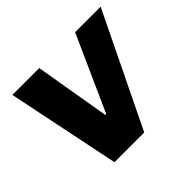

<svg xmlns="http://www.w3.org/2000/svg" viewBox="-126 -665 819 819"><g transform="rotate(-45 283.5 -255.5)"><path d="M139.5 0 34.5 -511H196.5L254.5 -170.5H260L413 -511H567L319 0Z"/></g></svg>

Font: Chivo Medium
Style: Italic
Weight: 500
Italic angle: -8.05°
Designer: Hector Gatti
Foundry: Omnibus-Type
Version: Version 2.002